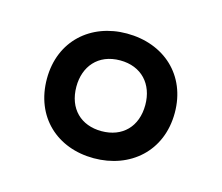

<svg xmlns="http://www.w3.org/2000/svg" viewBox="-54 -790 472 409"><g transform="rotate(15 182.0 -585.5)"><path d="M181 -448C261 -448 323 -501 323 -586C323 -669 263 -723 181 -723C102 -723 41 -670 41 -586C41 -502 100 -448 181 -448ZM182 -508C137 -508 106 -537 106 -586C106 -630 133 -664 182 -664C229 -664 258 -632 258 -586C258 -538 228 -508 182 -508Z"/></g></svg>

Font: Noto Sans Myanmar ExtraCondensed Medium
Style: Regular
Weight: 500
Width: 2
Designer: Monotype Design Team
Foundry: Monotype Imaging Inc.
Version: Version 2.107